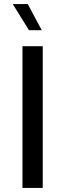

<svg xmlns="http://www.w3.org/2000/svg" viewBox="-20 -928 322 948"><path d="M91 0H191V-700H91ZM186 -779 117 -908H43L123 -779Z"/></svg>

Font: Chess Sans Medium
Style: Regular
Weight: 500
Designer: Wolf Bōese
Foundry: Wolf Bōese
Version: Version 7.223;Glyphs 3.3 (3306)